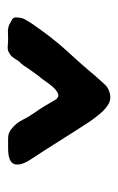

<svg xmlns="http://www.w3.org/2000/svg" viewBox="78 -884 312 509"><g transform="rotate(90 234.5 -629.0)"><path d="M143 -524Q139 -518 133.5 -509.5Q128 -501 120 -497Q113 -492 102 -493Q91 -494 83 -494Q72 -494 63.5 -493.5Q55 -493 45 -497Q37 -501 30.5 -505Q24 -509 26 -520Q26 -530 31.5 -539.5Q37 -549 42 -557Q50 -568 59.5 -581.5Q69 -595 77 -605Q96 -630 116 -651.5Q136 -673 156 -696Q171 -714 181.5 -726Q192 -738 205 -752Q213 -760 226.5 -763.5Q240 -767 252 -762Q267 -754 278.5 -740.5Q290 -727 300 -713Q325 -675 351 -633.5Q377 -592 402 -554Q420 -527 414.5 -510.5Q409 -494 373 -494Q359 -494 345 -494Q331 -494 320 -504Q306 -515 297.5 -532Q289 -549 279 -563Q269 -577 260 -592Q251 -607 243 -621Q236 -630 227 -626Q218 -622 209.5 -612Q201 -602 193.5 -591Q186 -580 181 -575Q174 -565 167 -555.5Q160 -546 153 -535Q151 -533 149 -530Q147 -527 143 -524Z"/></g></svg>

Font: Jua
Style: Regular
Weight: 400
Version: Version 1.001